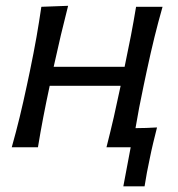

<svg xmlns="http://www.w3.org/2000/svg" viewBox="-20 -520 630 678"><path d="M21.5 0Q37 -55 49.5 -106.5Q62 -158 75 -219L85.5 -268.5Q99.5 -336 108.8 -388.8Q118 -441.5 126 -496L220.5 -499.5Q207 -447 195 -396.2Q183 -345.5 169.5 -284H420Q433 -345.5 442.5 -395Q452 -444.5 460.5 -496H554Q538.5 -441.5 525.5 -388.8Q512.5 -336 498 -268.5L487.5 -219Q478.5 -177 471.5 -140.2Q464.5 -103.5 458.5 -67.5Q477.5 -67.5 496.5 -68.2Q515.5 -69 534.5 -70Q527.5 -42.5 521 -15.5Q514.5 11.5 509 39Q498 89.5 490.5 138H415.5L441.5 0H356Q370 -55 381.8 -106.2Q393.5 -157.5 406 -217H155.5Q142.5 -156.5 132.8 -105.8Q123 -55 114 0Z"/></svg>

Font: Commissioner Flair
Style: Italic
Weight: 400
Italic angle: -12°
Designer: Kostas Bartsokas
Foundry: Kostas Bartsokas
Version: Version 1.000; ttfautohint (v1.8.3)